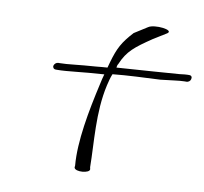

<svg xmlns="http://www.w3.org/2000/svg" viewBox="-86 -813 1043 982"><g transform="rotate(10 435.5 -321.5)"><path d="M164 -432C162 -422 169 -414 178 -414H186C240 -414 313 -426 428 -433C423 -416 419 -399 415 -380C382 -235 351 -71 362 52L361 62C365 86 444 79 441 57L439 47C438 -78 418 -235 451 -380C456 -401 461 -422 469 -441C546 -449 632 -452 715 -456C765 -461 811 -469 839 -469H848C858 -469 868 -476 870 -486C873 -497 868 -505 857 -505H848C842 -505 828 -504 806 -501C761 -497 609 -487 483 -478C485 -485 484 -491 489 -497C519 -569 557 -597 641 -654L709 -696C742 -719 637 -730 607 -710L539 -667C486 -609 468 -576 446 -499C443 -490 441 -480 438 -470C420 -469 400 -467 379 -465C288 -459 235 -450 193 -450H186C176 -450 166 -441 164 -432Z"/></g></svg>

Font: Stray Cat
Style: UltExtObl
Weight: 400
Version: Version 1.0